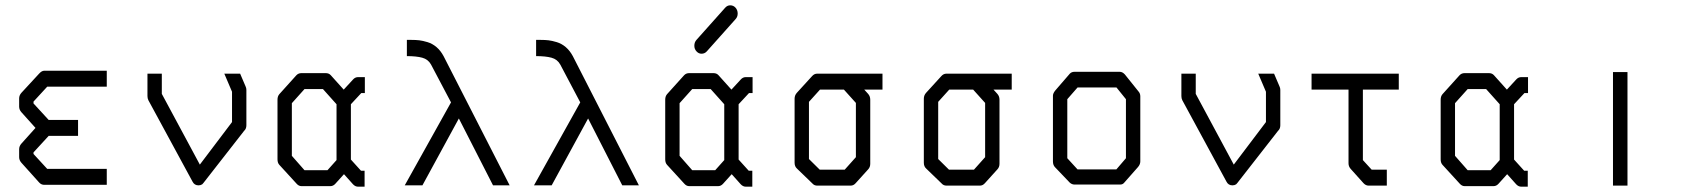

<svg xmlns="http://www.w3.org/2000/svg" viewBox="-20 -747 6358 722"><path d="M381.5 -52H146Q135 -52 127 -61L60.5 -135Q52 -144.5 52 -156V-186Q52 -197.5 60.5 -207L113.5 -266L60.5 -325Q52 -334.5 52 -346V-377Q52 -388.5 60.5 -398L127 -470Q137 -481 146 -481H381.5V-421H157.5L106 -365V-358L163 -296H273.5V-236H163L106 -174V-168L157.5 -112H381.5Z M883 -470 903.5 -422Q906.5 -416 906.5 -409V-276Q906.5 -262.5 898 -255L745 -59Q744.5 -58.5 743 -56.8Q741.5 -55 740.5 -54Q734.5 -50 726.5 -50Q711 -50 704 -64L538 -370Q534.5 -377 534.5 -386V-470H588.5V-394L731.5 -128L852.5 -288V-402L823.5 -470Z M1299.5 -147 1337.5 -105H1351V-45H1326.5Q1316 -45 1307.5 -54L1273.5 -92L1241 -56Q1233 -47 1222 -47H1114Q1103.5 -47 1095.5 -56L1030.5 -127Q1023.5 -134.5 1023.5 -148V-372Q1023.5 -385 1030.5 -393L1094.5 -464Q1102 -472 1113.5 -472H1205Q1217 -472 1224 -464L1272.5 -410L1307.5 -448Q1315.5 -457 1326.5 -457H1352V-397H1338.5L1299.5 -355ZM1245.5 -145V-355L1194.5 -412H1125L1077.5 -359V-161L1125 -107H1211.5Z M1510 -536V-597H1526.5Q1543.5 -597 1556.5 -595.5Q1569.5 -594 1587.8 -588.5Q1606 -583 1621.5 -569.8Q1637 -556.5 1648 -536L1896.5 -50H1834L1705.5 -301.5L1568.5 -50H1502L1676 -362L1601 -504Q1590 -524 1567.8 -530Q1545.5 -536 1510 -536Z M1996 -536V-597H2012.5Q2029.5 -597 2042.5 -595.5Q2055.5 -594 2073.8 -588.5Q2092 -583 2107.5 -569.8Q2123 -556.5 2134 -536L2382.5 -50H2320L2191.5 -301.5L2054.5 -50H1988L2162 -362L2087 -504Q2076 -524 2053.8 -530Q2031.5 -536 1996 -536Z M2757.5 -147 2795.5 -105H2809V-45H2784.5Q2774 -45 2765.5 -54L2731.5 -92L2699 -56Q2691 -47 2680 -47H2572Q2561.5 -47 2553.5 -56L2488.5 -127Q2481.5 -134.5 2481.5 -148V-372Q2481.5 -385 2488.5 -393L2552.5 -464Q2560 -472 2571.5 -472H2663Q2675 -472 2682 -464L2730.5 -410L2765.5 -448Q2773.5 -457 2784.5 -457H2810V-397H2796.5L2757.5 -355ZM2703.5 -145V-355L2652.5 -412H2583L2535.5 -359V-161L2583 -107H2669.5ZM2599 -554Q2591 -562.5 2591 -575Q2591 -588 2599 -597L2707 -718Q2715 -727 2726 -727Q2738 -727 2746 -718Q2754 -709 2754 -696Q2754 -683.5 2746 -675L2638 -554Q2630 -545 2618 -545Q2607 -545 2599 -554Z M3053 -470H3298.5V-410H3230L3244.5 -394Q3252.5 -385 3252.5 -372V-131Q3252.5 -118.5 3244.5 -110L3197.5 -58Q3189.5 -49 3179 -49H3053Q3042 -49 3035 -57L2977 -113Q2968 -121 2968 -135V-376Q2968 -388.5 2976.5 -398L3034 -461Q3042 -470 3053 -470ZM3153.5 -410H3063.5L3022 -364V-149L3062.5 -109H3156.5L3198.5 -156V-360Z M3539 -470H3784.5V-410H3716L3730.5 -394Q3738.5 -385 3738.5 -372V-131Q3738.5 -118.5 3730.5 -110L3683.5 -58Q3675.5 -49 3665 -49H3539Q3528 -49 3521 -57L3463 -113Q3454 -121 3454 -135V-376Q3454 -388.5 3462.5 -398L3520 -461Q3528 -470 3539 -470ZM3639.5 -410H3549.5L3508 -364V-149L3548.5 -109H3642.5L3684.5 -156V-360Z M3993.5 -374V-152L4032 -110H4178L4214 -152V-374L4178.5 -418H4032ZM3948.5 -407 4003 -470Q4009.5 -477 4021 -477H4190.5Q4201 -477 4210 -467L4260.5 -404Q4268 -396 4268 -385V-140Q4268 -129 4259.5 -119L4207.5 -60Q4202 -53 4192 -53H4188.5H4021Q4011 -53 4003 -60L3947.5 -118Q3939.5 -126 3939.5 -140V-387Q3939.5 -396 3948.5 -407Z M4771 -470 4791.5 -422Q4794.5 -416 4794.5 -409V-276Q4794.5 -262.5 4786 -255L4633 -59Q4632.5 -58.5 4631 -56.8Q4629.5 -55 4628.5 -54Q4622.5 -50 4614.5 -50Q4599 -50 4592 -64L4426 -370Q4422.5 -377 4422.5 -386V-470H4476.5V-394L4619.5 -128L4740.5 -288V-402L4711.5 -470Z M4912 -410V-470H5240V-410H5105V-145L5138 -109H5195V-49H5126.5Q5116 -49 5107.5 -58L5059 -112Q5051 -121 5051 -133V-410Z M5673.5 -147 5711.5 -105H5725V-45H5700.5Q5690 -45 5681.5 -54L5647.5 -92L5615 -56Q5607 -47 5596 -47H5488Q5477.5 -47 5469.5 -56L5404.5 -127Q5397.5 -134.5 5397.5 -148V-372Q5397.5 -385 5404.5 -393L5468.5 -464Q5476 -472 5487.5 -472H5579Q5591 -472 5598 -464L5646.5 -410L5681.5 -448Q5689.5 -457 5700.5 -457H5726V-397H5712.5L5673.5 -355ZM5619.5 -145V-355L5568.5 -412H5499L5451.5 -359V-161L5499 -107H5585.5Z M6045.5 -476H6100V-49H6045.5Z"/></svg>

Font: 3270 Nerd Font Mono SemCond
Style: Regular
Weight: 400
Monospace: yes
Version: Version 3.0.1;Nerd Fonts 3.1.1